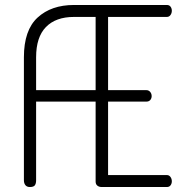

<svg xmlns="http://www.w3.org/2000/svg" viewBox="-20 -751 737 771"><path d="M589 -365Q589 -356 583.5 -349.5Q578 -343 568 -343H414V-48H650Q659 -48 664.5 -40.5Q670 -33 670 -23Q670 -14 665 -7Q660 0 650 0H388Q378 0 371 -5.5Q364 -11 364 -22V-343H125V-27Q125 -14 120 -7Q115 0 100 0Q88 0 82 -7.5Q76 -15 76 -27V-521Q76 -630 131 -680.5Q186 -731 277 -731H650Q660 -731 665 -724Q670 -717 670 -708Q670 -698 664.5 -690.5Q659 -683 650 -683H414V-389H568Q577 -389 583 -382Q589 -375 589 -365ZM364 -389V-683H277Q204 -683 164.5 -642.5Q125 -602 125 -521V-389Z"/></svg>

Font: Dosis
Style: Regular
Weight: 400
Designer: Edgar Tolentino, Pablo Impallari, Igino Marini
Foundry: Edgar Tolentino, Pablo Impallari, Igino Marini
Version: Version 1.007;Glyphs 3.1.1 (3134)